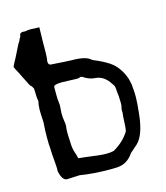

<svg xmlns="http://www.w3.org/2000/svg" viewBox="-109 -805 774 895"><g transform="rotate(-15 278.0 -357.5)"><path d="M314.5 -69.3Q335 -69.3 350.1 -73.2Q402.8 -103.5 428.7 -147.9Q432.1 -165.5 433.1 -199.2Q433.6 -218.3 434.8 -224.1Q436 -230 436 -234.9L435.5 -245.1Q435.5 -252 437.5 -259.8Q439.9 -264.6 439.9 -279.8Q439.9 -314 436 -338.4Q435.5 -342.3 435.5 -348.6Q434.1 -362.8 431.9 -365.7Q429.7 -368.7 424.3 -377Q396 -422.4 351.1 -423.8Q325.7 -426.3 301.8 -441.9Q296.4 -446.3 291 -446.3Q287.1 -446.3 283.2 -444.3Q279.3 -442.4 270 -442.4Q254.4 -442.4 236.1 -443.6Q217.8 -444.8 200.2 -444.8Q159.2 -444.8 159.2 -432.6V-392.1Q159.2 -370.6 162.1 -351.1L162.6 -343.3L160.2 -305.2Q160.2 -285.6 163.6 -265.6Q165.5 -256.8 165.5 -244.1Q163.1 -227.5 163.1 -208.5L163.6 -192.9Q165 -178.2 165 -166Q165 -133.8 174.3 -109.4Q178.2 -98.1 181.6 -83L221.7 -78.6Q283.2 -69.3 314.5 -69.3ZM93.8 -717.8 105.5 -720.2Q110.8 -721.2 127.4 -721.2Q136.2 -719.7 164.1 -719.7L162.6 -649.9Q162.6 -580.6 161.1 -572.8Q159.2 -564 158.7 -555.7Q158.7 -539.6 170.4 -538.1Q256.8 -532.2 272.5 -532.2Q336.4 -532.2 359.4 -511.7Q366.7 -505.9 375 -503.4Q408.7 -489.7 439.9 -469.7Q484.4 -439.5 504.9 -378.9Q512.2 -352.5 512.2 -335.9Q512.2 -330.1 513.2 -324.2Q514.6 -310.1 514.6 -291.5Q514.6 -264.2 509.3 -214.8Q501 -127 472.2 -87.4Q462.9 -74.2 442.4 -58.1Q435.1 -52.2 425.3 -43Q400.4 -5.9 363.8 2.4Q351.1 5.9 318.4 5.9Q230 5.9 167 -4.9Q116.2 -2 106.9 -2Q82.5 -2 73.2 -49.8H72.8Q73.7 -53.7 73.7 -61.5Q73.7 -72.3 71.8 -93.3Q68.8 -117.7 66.9 -169.4Q66.4 -171.9 66.4 -174.8Q66.4 -177.7 65.9 -182.6L65.4 -214.4Q65.4 -250 68.4 -285.6Q67.9 -306.6 66.4 -326.7L65.9 -346.2Q65.9 -368.7 70.8 -387.2Q70.8 -389.6 70.3 -391.6Q67.4 -402.8 66.4 -450.2Q65.4 -451.2 64.5 -453.1Q61 -462.4 54.7 -466.3Q51.8 -469.2 49.8 -473.1L24.9 -522.5Q18.1 -537.6 10.3 -551.3Q4.9 -560.1 0.5 -571.3V-572.3Q4.9 -583 10.3 -592.5Q15.6 -602.1 21 -612.3Q24.9 -620.6 49.8 -669.9Q51.8 -674.3 54.7 -676.8Q57.6 -681.2 61 -689.9Q61.5 -691.9 62.5 -692.9Q64.9 -695.8 66.9 -699.7Q69.3 -717.3 77.1 -717.3Q78.6 -718.8 79.6 -719.2Q82.5 -718.8 87.9 -718.8H93.3Q93.8 -718.3 93.8 -717.8Z"/></g></svg>

Font: Kurland
Style: Regular
Weight: 400
Designer: GGBot
Version: 0.22